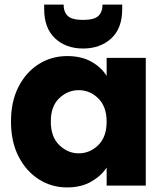

<svg xmlns="http://www.w3.org/2000/svg" viewBox="-20 -811 719 839"><path d="M28 -280Q28 -368 61 -432Q94 -496 149.5 -531Q205 -566 274 -566Q336 -566 380 -541Q424 -516 446 -479V-558H617V0H446V-79Q423 -43 379 -17.5Q335 8 273 8Q205 8 149.5 -27.5Q94 -63 61 -127.5Q28 -192 28 -280ZM446 -279Q446 -345 409.5 -381Q373 -417 324 -417Q276 -417 239 -382Q202 -347 202 -280Q202 -213 239 -177Q276 -141 324 -141Q373 -141 409.5 -177Q446 -213 446 -279ZM514 -771Q514 -687 466 -643Q418 -599 343 -599Q268 -599 220.5 -643.5Q173 -688 173 -772V-791H258Q258 -759 276 -741.5Q294 -724 343 -724Q392 -724 410 -741.5Q428 -759 428 -791H514Z"/></svg>

Font: Poppins
Style: Bold
Weight: 700
Designer: Ninad Kale (Devanagari), Jonny Pinhorn (Latin)
Version: Version 5.002